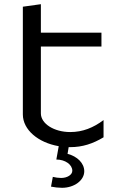

<svg xmlns="http://www.w3.org/2000/svg" viewBox="-20 -696 569 916"><path d="M89 -150C89 -76.9 161.9 -15.5 260.2 1.4L248.8 65.1C290.9 65.1 325 89.1 325 118.7C325 137.8 301.1 153 271.6 153C258.9 153 244.3 150.9 232 147.8L223.4 194.4C238.9 197.7 260 200 276 200C334 200 382 164.7 382 121C382 82.4 348.3 49.6 302.3 38.1L307.6 5.9C310 6 312.5 6 315 6C373.7 6 423.2 -10.5 474 -41V-123.1C425.2 -86.7 374.9 -66 315 -66C237.7 -66 175 -105.9 175 -155V-474H464V-540H175V-676L89 -664Z"/></svg>

Font: Resamitz
Style: Bold
Weight: 700
Designer: gluk
Foundry: gluk
Version: Version 0.047